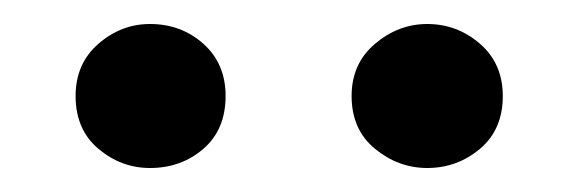

<svg xmlns="http://www.w3.org/2000/svg" viewBox="-20 -808 482 160"><path d="M105 -668Q81 -668 62 -684Q43 -700 43 -728Q43 -755 62 -771.5Q81 -788 105 -788Q131 -788 149.5 -771.5Q168 -755 168 -728Q168 -700 149.5 -684Q131 -668 105 -668ZM336 -668Q312 -668 292.5 -684Q273 -700 273 -728Q273 -755 292.5 -771.5Q312 -788 336 -788Q361 -788 380 -771.5Q399 -755 399 -728Q399 -700 380 -684Q361 -668 336 -668Z"/></svg>

Font: Early Summer Mincho SemiBold
Style: Regular
Weight: 600
Designer: GuiWonder
Version: Version 1.002